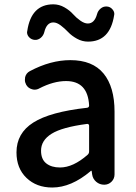

<svg xmlns="http://www.w3.org/2000/svg" viewBox="-20 -837 614 870"><path d="M216.8 12.7Q145.5 12.7 100.1 -30.8Q54.7 -74.2 54.7 -146.5Q54.7 -233.4 130.9 -281.7Q207 -330.1 374 -348.6Q383.8 -349.6 383.8 -359.4Q377.9 -469.7 279.3 -469.7Q222.7 -469.7 158.2 -436.5Q148.4 -430.7 136.7 -430.7Q130.9 -430.7 125 -432.6Q107.4 -437.5 98.6 -453.1Q92.8 -463.9 92.8 -474.6Q92.8 -481.4 93.8 -487.3Q98.6 -505.9 115.2 -514.6Q209 -564.5 298.8 -564.5Q399.4 -564.5 449.2 -503.9Q499 -443.4 499 -331.1V-46.9Q499 -27.3 485.4 -13.7Q471.7 0 452.1 0Q431.6 0 416 -13.2Q400.4 -26.4 397.5 -46.9L395.5 -61.5Q394.5 -63.5 393.1 -63.5Q391.6 -63.5 390.6 -61.5Q302.7 12.7 216.8 12.7ZM252 -78.1Q311.5 -78.1 377 -135.7Q383.8 -141.6 383.8 -151.4V-267.6Q383.8 -271.5 380.9 -273.9Q377.9 -276.4 374 -275.4Q261.7 -260.7 213.9 -231Q166 -201.2 166 -154.3Q166 -115.2 189.5 -96.7Q212.9 -78.1 252 -78.1ZM378.9 -648.4Q352.5 -648.4 328.6 -661.6Q304.7 -674.8 289.1 -691.4Q273.4 -708 255.4 -721.7Q237.3 -735.4 221.7 -735.4Q191.4 -735.4 180.7 -691.4Q176.8 -675.8 164.6 -665.5Q152.3 -655.3 137.7 -656.2Q122.1 -657.2 111.3 -668.9Q102.5 -678.7 102.5 -691.4Q102.5 -693.4 103.5 -696.3Q121.1 -817.4 221.7 -817.4Q248 -817.4 272 -803.7Q295.9 -790 310.5 -773.4Q325.2 -756.8 343.8 -743.7Q362.3 -730.5 377.9 -730.5Q408.2 -730.5 419.9 -773.4Q423.8 -788.1 436 -798.3Q448.2 -808.6 463.9 -807.6Q479.5 -806.6 489.3 -794.9Q498 -785.2 498 -773.4Q498 -770.5 497.1 -767.6Q478.5 -648.4 378.9 -648.4Z"/></svg>

Font: Gen Jyuu GothicX Medium
Style: Regular
Weight: 500
Designer: Ryoko NISHIZUKA (kana &amp; ideographs); Paul D. Hunt (Latin, Greek &amp; Cyrillic); Wenlong ZHANG (bopomofo); Sandoll C
Version: Version 1.058.20140828